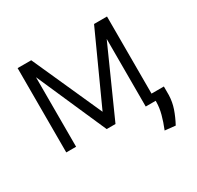

<svg xmlns="http://www.w3.org/2000/svg" viewBox="-155 -722 1102 1076"><g transform="rotate(-30 396.0 -184.0)"><path d="M372.5 -95.5 577.1 -545.5H660.9V0H596.6V-437.5L400.9 0H343.8L146 -449.9V0H82.4V-545.5H170.5ZM740.8 -46.5V9.9Q739.3 52.9 725.7 93Q712 133.2 688.9 176.5L621.1 169.4Q639.6 123.9 650 84.3Q660.5 44.7 660.9 8.9V-46.5Z"/></g></svg>

Font: Inter UI Light
Style: Regular
Weight: 300
Designer: Rasmus Andersson
Foundry: rsms
Version: 3.2;8d6f07862